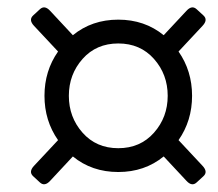

<svg xmlns="http://www.w3.org/2000/svg" viewBox="-20 -611 582 512"><path d="M68.4 -141.1Q55.7 -152.8 70.8 -168.9L134.8 -237.3Q98.6 -289.1 98.6 -355.5Q98.6 -421.9 134.8 -473.6L70.8 -542Q55.7 -558.1 68.4 -569.8L86.4 -586.4Q99.1 -598.1 113.8 -582L174.3 -517.1Q225.1 -558.6 295.4 -558.6Q365.7 -558.6 416.5 -517.1L477.1 -582Q491.7 -598.1 504.4 -586.4L522.5 -569.8Q535.2 -558.1 520 -542L456.1 -473.6Q492.2 -421.9 492.2 -355.5Q492.2 -289.1 456.1 -237.3L520 -168.9Q535.2 -152.8 522.5 -141.1L504.4 -124.5Q491.7 -112.8 477.1 -128.9L416.5 -193.8Q365.7 -152.3 295.4 -152.3Q225.1 -152.3 174.3 -193.8L113.8 -128.9Q99.1 -112.8 86.4 -124.5ZM163.6 -355.5Q163.6 -298.3 200.2 -257.1Q236.8 -215.8 295.4 -215.8Q354 -215.8 390.6 -257.1Q427.2 -298.3 427.2 -355.5Q427.2 -412.6 390.6 -453.9Q354 -495.1 295.4 -495.1Q236.8 -495.1 200.2 -453.9Q163.6 -412.6 163.6 -355.5Z"/></svg>

Font: Istok
Style: Italic
Weight: 500
Italic angle: -13°
Designer: Andrey V. Panov
Foundry: Andrey V. Panov
Version: Version 1.0.3